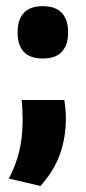

<svg xmlns="http://www.w3.org/2000/svg" viewBox="-20 -494 283 635"><path d="M192.8 -163.2Q194.6 -150.8 196.2 -135.6Q197.8 -120.3 197.8 -102.8Q197.8 -38.7 178.2 16.3Q158.6 71.2 113.9 121.1L9.2 96.6Q31.4 55.1 43.2 8.1Q54.9 -39 54.9 -97.1Q54.9 -114.6 54.1 -130.1Q53.4 -145.7 51.7 -163.2ZM121.8 -300.5Q79 -300.5 58.7 -322.7Q38.3 -344.8 38.3 -384.3V-389.7Q38.3 -428.8 58.7 -451.2Q79 -473.6 121.8 -473.6Q164 -473.6 184.6 -451.2Q205.1 -428.8 205.1 -389.7V-384.3Q205.1 -344.8 184.5 -322.7Q163.8 -300.5 121.8 -300.5Z"/></svg>

Font: Anek Tamil Medium
Style: Regular
Weight: 500
Designer: Aadarsh Rajan (Tamil), Yesha Goshar (Latin)
Foundry: Ek Type
Version: Version 1.003